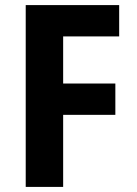

<svg xmlns="http://www.w3.org/2000/svg" viewBox="-20 -734 538 754"><path d="M228 0H81V-714H448V-591H228V-406H433V-283H228Z"/></svg>

Font: Noto Sans Bengali SemiCondensed
Style: Bold
Weight: 700
Width: 4
Designer: Jelle Bosma - Monotype Design Team
Foundry: Monotype Imaging Inc.
Version: Version 2.003